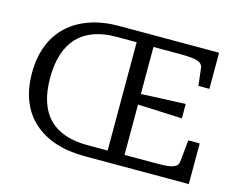

<svg xmlns="http://www.w3.org/2000/svg" viewBox="-98 -861 1268 1012"><g transform="rotate(15 536.0 -355.0)"><path d="M615 -392Q659 -395 703.5 -396.5Q748 -398 792 -400Q836 -402 880 -404V-325Q836 -327 792 -329Q748 -331 703.5 -333Q659 -335 615 -336ZM434 -60H546V-651H434Q366 -651 313.5 -632Q261 -613 225.5 -575.5Q190 -538 172 -482Q154 -426 154 -352Q154 -278 172 -223Q190 -168 225.5 -132Q261 -96 313.5 -78Q366 -60 434 -60ZM434 0Q347 0 277 -23Q207 -46 157 -91Q107 -136 81 -201.5Q55 -267 55 -352Q55 -437 81 -503.5Q107 -570 157 -616Q207 -662 277 -686Q347 -710 434 -710H980V-513H920L909 -606Q907 -624 894 -633.5Q881 -643 854 -646.5Q827 -650 784 -650H638V-61H806Q838 -61 861.5 -62.5Q885 -64 900 -69Q915 -74 922.5 -82.5Q930 -91 931 -105L943 -222H1005V0Z"/></g></svg>

Font: Roboto Serif
Style: Regular
Weight: 400
Designer: Greg Gazdowicz
Foundry: Commercial Type
Version: Version 1.008